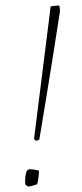

<svg xmlns="http://www.w3.org/2000/svg" viewBox="-20 -672 297 699"><path d="M108 -160 104 -167 161 -621 164 -648Q169 -650 179.5 -651Q190 -652 195 -652Q196 -652 197.5 -643Q199 -634 198 -629Q187 -559 174.5 -478.5Q162 -398 148.5 -317Q135 -236 123 -163Q117 -160 108 -160ZM82 7Q74 2 72 -1Q71 -6 71.5 -12.5Q72 -19 72 -26Q73 -32 74 -38Q75 -44 77 -50L86 -56Q102 -56 122 -51Q122 -48 121.5 -43.5Q121 -39 121 -35Q120 -27 119 -18Q118 -9 115 -1Q107 2 97 4.5Q87 7 82 7Z"/></svg>

Font: Labrada ExtraLight
Style: Italic
Weight: 200
Italic angle: -7°
Designer: Mercedes Jáuregui
Foundry: Omnibus-Type Team
Version: Version 1.000; ttfautohint (v1.8.4.7-5d5b)